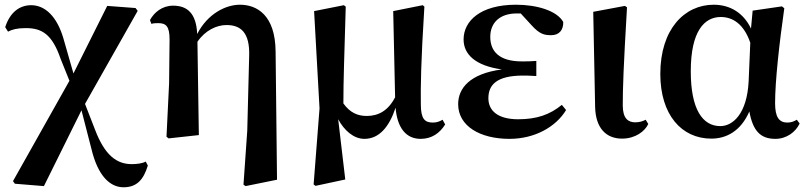

<svg xmlns="http://www.w3.org/2000/svg" viewBox="-20 -572 3421 813"><path d="M503 221C560 221 588 188 606 129L597 112C584 120 559 123 538 123C475 123 424 87 382 -24L340 -132L563 -526L554 -538L434 -547L291 -261L248 -411C221 -502 171 -550 112 -550C62 -550 22 -519 2 -457L14 -438C31 -447 52 -453 89 -453C158 -453 201 -427 237 -322L274 -230L35 195L43 206L166 216L325 -105L367 58C395 176 448 221 503 221Z M1011 210 1020 216 1153 189 1147 -353C1146 -509 1067 -552 996 -552C936 -552 859 -514 815 -428C811 -518 771 -548 713 -548C667 -548 633 -520 615 -487L621 -471C632 -474 640 -474 651 -474C684 -474 698 -459 698 -405L696 -219L685 7L694 14L822 0L816 -395C849 -444 898 -466 939 -466C997 -466 1039 -437 1035 -333L1027 -19Z M1523 16C1585 16 1628 -34 1655 -116C1662 -31 1699 16 1761 16C1808 16 1842 -8 1865 -45L1854 -65C1842 -58 1830 -53 1813 -53C1779 -53 1762 -68 1762 -130C1761 -203 1762 -305 1777 -544L1770 -550L1645 -525L1653 -160C1623 -102 1581 -81 1533 -81C1494 -81 1462 -95 1434 -134C1434 -233 1438 -334 1444 -544L1436 -550L1310 -525L1333 -113L1308 209L1316 215L1442 188L1412 -67C1438 -19 1478 16 1523 16Z M2137 16C2245 16 2334 -35 2377 -106L2359 -128C2309 -87 2254 -67 2174 -67C2087 -67 2048 -104 2048 -156C2048 -212 2082 -252 2195 -252C2207 -252 2220 -252 2251 -250V-314C2226 -312 2210 -312 2190 -312C2093 -312 2056 -355 2056 -416C2056 -477 2098 -515 2167 -515H2185L2230 -466C2265 -427 2285 -423 2314 -423C2347 -423 2366 -444 2365 -479C2338 -527 2253 -552 2165 -552C2014 -552 1943 -483 1943 -405C1943 -343 1991 -294 2105 -278C1969 -260 1920 -198 1920 -131C1920 -38 2013 16 2137 16Z M2614 15C2670 15 2711 -16 2725 -47L2714 -65C2702 -59 2689 -54 2670 -54C2640 -54 2617 -70 2617 -126C2617 -197 2620 -288 2635 -541L2626 -547L2492 -522L2500 -119C2502 -29 2547 15 2614 15Z M2992 15C3054 15 3116 -15 3153 -100C3168 -18 3200 16 3263 16C3311 16 3349 -13 3366 -49L3354 -65C3342 -58 3331 -53 3314 -53C3279 -53 3262 -76 3262 -135C3262 -229 3280 -389 3301 -537L3291 -545L3167 -527L3160 -451C3129 -516 3073 -552 3002 -552C2879 -552 2776 -449 2776 -259C2776 -86 2866 15 2992 15ZM3157 -391 3150 -227C3143 -90 3083 -38 3030 -38C2955 -38 2905 -109 2905 -270C2905 -441 2963 -500 3032 -500C3083 -500 3130 -470 3157 -391Z"/></svg>

Font: Noto Serif SC
Style: Bold
Weight: 700
Designer: Ryoko NISHIZUKA 西塚涼子 (kana & ideographs); Frank Grießhammer (Latin, Greek & Cyrillic); Wenlong ZHANG 张文龙 (bopomofo); San
Foundry: Adobe
Version: Version 2.001;hotconv 1.1.0;makeotfexe 2.6.0